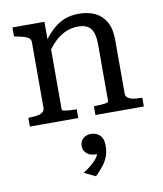

<svg xmlns="http://www.w3.org/2000/svg" viewBox="-90 -591 824 969"><g transform="rotate(-10 322.5 -106.5)"><path d="M38 0V-45H40Q64 -45 82.5 -48Q101 -51 111.5 -59Q122 -67 122 -81V-415Q122 -430 114 -437.5Q106 -445 89.5 -450Q73 -455 48 -460L38 -462V-508H202V-419Q225 -449 249 -470Q276 -494 308 -506Q340 -518 379 -518Q427 -518 462.5 -501Q498 -484 518 -448.5Q538 -413 538 -357V-81Q538 -67 548.5 -59Q559 -51 577.5 -48Q596 -45 620 -45H622V0H374V-45H376Q390 -45 407 -46Q424 -47 436.5 -49.5Q449 -52 449 -55V-346Q449 -384 441 -408Q433 -432 414.5 -443.5Q396 -455 364 -455Q331 -455 301 -442Q271 -429 245 -404Q227 -387 211 -365V-55Q211 -52 223 -49.5Q235 -47 252 -46Q269 -45 283 -45H286V0ZM323 305 265 277Q287 263 306.5 247Q326 231 339 213Q345 204 348 196Q345 196 342 196Q313 196 295.5 181Q278 166 278 143Q278 119 294 104.5Q310 90 334 90Q362 90 380 107.5Q398 125 398 160Q398 189 389.5 213.5Q381 238 364 260Q347 282 323 305Z"/></g></svg>

Font: Roboto Serif 20pt
Style: Regular
Weight: 400
Designer: Greg Gazdowicz
Foundry: Commercial Type
Version: Version 1.008